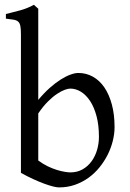

<svg xmlns="http://www.w3.org/2000/svg" viewBox="-20 -777 548 811"><path d="M463.9 -240.2Q463.9 -211.9 456.5 -182.1Q449.2 -152.3 435.1 -124Q420.9 -95.7 400.4 -70.3Q379.9 -44.9 353.8 -26.1Q327.6 -7.3 296.4 3.7Q265.1 14.6 229 14.6Q219.7 14.6 203.4 10.5Q187 6.3 165.8 -1.5Q144.5 -9.3 119.6 -20.8Q94.7 -32.2 68.4 -46.9V-632.8Q68.4 -655.3 65.9 -667.5Q63.5 -679.7 56.6 -685.8Q49.8 -691.9 37.4 -693.8Q24.9 -695.8 4.9 -698.2V-717.8Q37.1 -725.6 66.4 -733.6Q95.7 -741.7 123.5 -756.8L128.4 -752Q131.3 -749 134.3 -746.6Q137.7 -743.7 141.6 -740.2V-355Q166 -384.3 190.2 -405.8Q214.4 -427.2 236.6 -441.2Q258.8 -455.1 277.8 -461.9Q296.9 -468.8 311 -468.8Q344.2 -468.8 372.3 -453.1Q400.4 -437.5 420.7 -408Q440.9 -378.4 452.4 -335.9Q463.9 -293.5 463.9 -240.2ZM397.9 -199.2Q397.9 -248 387.9 -285.9Q377.9 -323.7 361.1 -349.6Q344.2 -375.5 322.3 -389.2Q300.3 -402.8 276.9 -402.8Q268.1 -402.8 253.7 -397.7Q239.3 -392.6 221.2 -380.6Q203.1 -368.7 182.6 -348.4Q162.1 -328.1 141.6 -297.9V-99.1Q161.1 -84.5 181.4 -74.7Q201.7 -64.9 220 -59.3Q238.3 -53.7 253.2 -51.3Q268.1 -48.8 276.9 -48.8Q306.6 -48.8 329.1 -61.8Q351.6 -74.7 366.9 -95.9Q382.3 -117.2 390.1 -144Q397.9 -170.9 397.9 -199.2Z"/></svg>

Font: Gentium Plus Phon
Style: Regular
Weight: 400
Designer: J. Victor Gaultney, Annie Olsen, Iska Routamaa, Becca Hirsbrunner
Foundry: SIL International
Version: Version 5.000